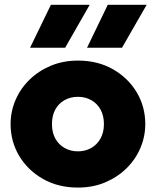

<svg xmlns="http://www.w3.org/2000/svg" viewBox="-20 -790 669 824"><path d="M314.5 15Q229.5 15 164.2 -22.2Q99 -59.5 62.2 -121.2Q25.5 -183 25.5 -257.5Q25.5 -311.5 46.5 -360.5Q67.5 -409.5 106.2 -447.5Q145 -485.5 198 -507.8Q251 -530 314.5 -530Q399.5 -530 464.8 -492.8Q530 -455.5 566.8 -393.8Q603.5 -332 603.5 -257.5Q603.5 -204 582.5 -154.8Q561.5 -105.5 522.8 -67.5Q484 -29.5 431.2 -7.2Q378.5 15 314.5 15ZM314.5 -140.5Q346 -140.5 371.2 -154.8Q396.5 -169 411.2 -195.2Q426 -221.5 426 -257.5Q426 -293.5 411.5 -319.8Q397 -346 371.8 -360.2Q346.5 -374.5 314.5 -374.5Q282.5 -374.5 257 -360.2Q231.5 -346 217.2 -319.8Q203 -293.5 203 -257.5Q203 -221.5 217.5 -195.2Q232 -169 257.5 -154.8Q283 -140.5 314.5 -140.5ZM353.5 -585 442.5 -769.5H609.5L503.5 -585ZM109 -585 198.5 -769.5H365L259.5 -585Z"/></svg>

Font: Geologica Cursive ExtraBold
Style: Regular
Weight: 800
Designer: Sindre Bremnes, Frode Helland
Foundry: Monokrom Skriftforlag AS
Version: Version 1.010;gftools[0.9.28]